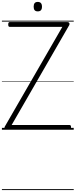

<svg xmlns="http://www.w3.org/2000/svg" viewBox="-20 -1357 791 2008"><path d="M47 0Q39 0 33.5 -5Q28 -10 27 -18Q26 -26 30 -33L632 -1076H82Q74 -1076 70 -1081.5Q66 -1087 66 -1101Q66 -1115 70 -1120.5Q74 -1126 82 -1126H686Q700 -1126 705 -1115.5Q710 -1105 704 -1094L102 -50H706Q714 -50 718.5 -45Q723 -40 723 -26Q723 -12 718.5 -6Q714 0 706 0ZM375 -1238Q353 -1238 342.5 -1250Q332 -1262 332 -1287Q332 -1312 342.5 -1324.5Q353 -1337 375 -1337Q397 -1337 408 -1324.5Q419 -1312 419 -1287Q419 -1262 408 -1250Q397 -1238 375 -1238ZM0 621H751V631H0ZM0 -20H751V0H0ZM0 -505H751V-500H0ZM0 -1141H751V-1131H0Z"/></svg>

Font: Playwrite BR Guides
Style: Regular
Weight: 400
Designer: Veronika Burian, José Scaglione
Foundry: TypeTogether
Version: Version 1.003